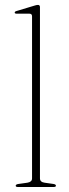

<svg xmlns="http://www.w3.org/2000/svg" viewBox="-20 -744 273 764"><path d="M139 -715.5V-34.5Q139 -19.5 157.5 -17L192.5 -12Q202.5 -10.5 202.5 -5Q202.5 0 194 0H50.5Q42.5 0 42.5 -5Q42.5 -10.5 53.5 -12L89 -17Q107.5 -20 107.5 -34V-679Q107.5 -689.5 97.5 -689.5H47Q38.5 -689.5 38.5 -694Q38.5 -698.5 47 -700.5L115 -721Q125.5 -724.5 131 -724.5Q139 -724.5 139 -715.5Z"/></svg>

Font: Fraunces 72pt Thin
Style: Regular
Weight: 100
Version: Version 1.000;[b76b70a41]